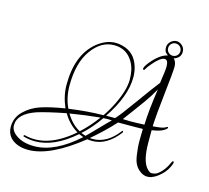

<svg xmlns="http://www.w3.org/2000/svg" viewBox="-101 -763 1022 938"><g transform="rotate(15 410.0 -293.5)"><path d="M522 -418Q522 -322 442 -203H487Q507 -223 566 -305.5Q625 -388 655 -426Q665 -491 665 -510Q665 -545 647 -545Q626 -545 591 -504Q572 -482 568 -473Q564 -464 558 -468Q552 -476 576 -506Q619 -558 657 -565Q655 -566 646.5 -574.5Q638 -583 638 -601Q638 -619 651.5 -631.5Q665 -644 681 -644Q697 -644 710 -631.5Q723 -619 723 -601Q723 -583 712 -572.5Q701 -562 688 -559Q703 -546 703 -520Q703 -494 690.5 -384.5Q678 -275 675 -212Q725 -215 737 -223Q749 -231 749.5 -225Q750 -219 732.5 -208.5Q715 -198 675 -192Q675 -174 675 -130Q675 -33 708 -1Q720 11 728.5 11Q737 11 748.5 7.5Q760 4 778 -15.5Q796 -35 809 -65Q813 -74 816.5 -72.5Q820 -71 820 -68Q820 -65 819 -61Q806 -24 778 1Q717 57 669 14Q644 -8 637.5 -50Q631 -92 631 -126.5Q631 -161 632 -187Q617 -186 507 -186Q454 -128 393 -77Q400 -76 408 -76Q480 -76 536 -150Q540 -155 542 -149V-145Q482 -66 408 -66Q395 -66 383 -68Q227 57 117 57Q58 57 26 24Q6 2 6 -30Q6 -77 39.5 -110Q73 -143 119.5 -158.5Q166 -174 241 -186Q216 -243 216 -299Q216 -451 302 -522Q348 -559 396 -559Q413 -559 431 -554Q494 -538 514 -472Q522 -447 522 -418ZM470 -272Q508 -350 508 -402Q508 -454 489 -488Q457 -546 391.5 -546Q326 -546 278.5 -480Q231 -414 231 -299Q231 -239 255 -188Q346 -201 429 -202Q453 -237 470 -272ZM19 -42Q19 -14 47 6Q82 32 140 32Q245 32 361 -73L338 -82Q235 8 138 8Q109 8 81 0Q76 -1 78 -5Q80 -9 83 -8Q200 23 328 -88Q282 -115 253 -165Q157 -146 109 -131Q19 -100 19 -42ZM525 -208Q539 -207 564.5 -207Q590 -207 634 -209Q637 -287 653 -392Q628 -348 605.5 -317.5Q583 -287 559.5 -254.5Q536 -222 525 -208ZM418 -187Q344 -180 266 -167Q296 -118 337 -96Q380 -135 418 -187ZM432 -188Q393 -131 347 -90Q360 -85 370 -82Q391 -102 426 -138.5Q461 -175 475 -188Q466 -189 455 -189Q444 -189 432 -188ZM702 -579Q711 -588 711 -601Q711 -614 702 -623Q693 -632 680 -632Q667 -632 658 -623Q649 -614 649 -601Q649 -588 658 -579Q667 -570 680 -570Q693 -570 702 -579Z"/></g></svg>

Font: Lovers Quarrel
Style: Regular
Weight: 400
Designer: Robert E. Leuschke
Foundry: Robert E. Leuschke
Version: Version 1.001